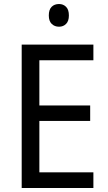

<svg xmlns="http://www.w3.org/2000/svg" viewBox="-20 -936 540 956"><path d="M445 0H88V-714H445V-636H176V-411H429V-334H176V-78H445ZM274 -916Q295 -916 309 -902Q323 -888 323 -859Q323 -831 309 -817Q295 -803 274 -803Q252 -803 237.5 -817Q223 -831 223 -859Q223 -888 237 -902Q251 -916 274 -916Z"/></svg>

Font: Noto Sans Kannada SemiCondensed
Style: Regular
Weight: 400
Width: 4
Designer: Jelle Bosma - Monotype Design Team
Foundry: Monotype Imaging Inc.
Version: Version 2.005; ttfautohint (v1.8.4.7-5d5b)